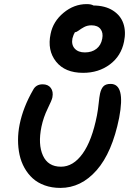

<svg xmlns="http://www.w3.org/2000/svg" viewBox="-20 -899 637 941"><path d="M387.2 -542Q298.3 -542 254.6 -597.2Q210.9 -652.3 228 -732.9Q240.2 -793.9 291.5 -836.4Q342.8 -878.9 404.8 -878.9Q427.2 -878.9 438 -872.1Q495.6 -871.6 533.4 -847.4Q571.3 -823.2 584.7 -783.7Q598.1 -744.1 587.9 -694.8Q573.7 -624.5 518.6 -583.3Q463.4 -542 387.2 -542ZM335 -710.9Q329.1 -679.7 346.2 -660.9Q363.3 -642.1 396 -642.1Q430.2 -642.1 452.6 -659.7Q475.1 -677.2 481 -709Q486.8 -738.3 472.7 -756.6Q458.5 -774.9 428.2 -774.9Q408.2 -774.9 392.3 -766.4Q376.5 -757.8 365.7 -749.5Q355 -741.2 347.2 -741.2Q340.3 -730.5 335 -710.9ZM275.9 22Q233.9 22 199.2 9.5Q164.6 -2.9 140.6 -24.7Q116.7 -46.4 100.1 -75.9Q83.5 -105.5 75.9 -140.1Q68.4 -174.8 68.4 -212.6Q68.4 -250.5 76.2 -289.1Q93.3 -373.5 142.1 -458Q156.2 -485.8 189 -485.8Q215.8 -485.8 229 -468Q242.2 -450.2 236.8 -421.9Q234.4 -408.7 213.6 -366.5Q192.9 -324.2 183.1 -277.8Q165.5 -191.4 190.4 -136.7Q215.3 -82 278.8 -82Q338.9 -82 384.8 -145.8Q430.7 -209.5 455.1 -333Q460.4 -360.8 463.6 -392.3Q466.8 -423.8 470.2 -439.9Q475.6 -464.4 487.1 -476.1Q498.5 -487.8 522 -487.8Q595.7 -487.8 564 -321.8Q529.8 -151.4 453.6 -64.7Q377.4 22 275.9 22Z"/></svg>

Font: Shantell Sans Bouncy
Style: Italic
Weight: 500
Italic angle: -11.31°
Designer: Stephen Nixon, Anya Danilova, Shantell Martin
Foundry: Arrow Type
Version: Version 1.006;[9816181b4]